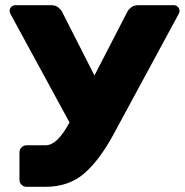

<svg xmlns="http://www.w3.org/2000/svg" viewBox="-20 -720 712 740"><path d="M155 0H82Q71 0 63 -8Q55 -16 55 -27V-133Q55 -144 63 -152Q71 -160 82 -160H155Q178 -160 200 -180.5Q222 -201 248 -248L21 -665Q17 -672 17 -678Q17 -687 23.5 -693.5Q30 -700 39 -700H177Q194 -700 204.5 -691.5Q215 -683 219 -675L344 -429L471 -675Q475 -683 485.5 -691.5Q496 -700 513 -700H650Q659 -700 665.5 -693.5Q672 -687 672 -678Q672 -672 668 -665L418 -203Q364 -103 304.5 -51.5Q245 0 155 0Z"/></svg>

Font: Rubik
Style: Regular
Weight: 700
Designer: Hubert & Fischer
Foundry: Hubert & Fischer
Version: Version 1.100